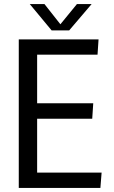

<svg xmlns="http://www.w3.org/2000/svg" viewBox="-20 -921 557 941"><path d="M72 -728H463L458 -653H162V-415H437L432 -339H162V-75H478L472 0H72ZM233 -772 126 -901H198L276 -802L357 -901H429L319 -772Z"/></svg>

Font: Murecho
Style: Regular
Weight: 400
Designer: Neil Summerour
Foundry: Positype
Version: Version 1.010; ttfautohint (v1.8.3)